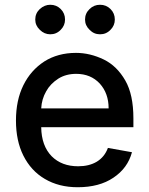

<svg xmlns="http://www.w3.org/2000/svg" viewBox="-20 -775 627 806"><path d="M168 -24Q110 -58 78 -122Q47 -184 47 -269Q47 -354 78 -417Q109 -480 166 -517Q223 -553 299 -553Q358 -553 416 -525Q471 -498 506 -437Q540 -378 540 -278V-241H153Q154 -163 197 -119Q239 -77 308 -77Q354 -77 386 -96Q419 -116 433 -154L534 -136Q516 -69 456 -29Q397 11 306 11Q227 11 168 -24ZM399 -424Q361 -465 300 -465Q257 -465 225 -445Q191 -423 174 -392Q155 -359 153 -320H436Q436 -383 399 -424ZM147 -650Q128 -668 128 -693Q128 -719 147 -737Q167 -755 191 -755Q217 -755 235 -737Q253 -719 253 -693Q253 -668 235 -650Q217 -631 191 -631Q166 -631 147 -650ZM356 -650Q337 -668 337 -693Q337 -719 356 -737Q374 -755 400 -755Q426 -755 444 -737Q462 -719 462 -693Q462 -668 444 -650Q426 -631 400 -631Q374 -631 356 -650Z"/></svg>

Font: Sinter Medium
Style: Regular
Weight: 500
Foundry: Adobe & rsms
Version: Version 1.000